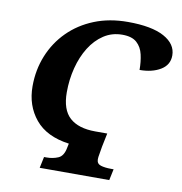

<svg xmlns="http://www.w3.org/2000/svg" viewBox="-81 -803 831 878"><g transform="rotate(10 334.5 -363.5)"><path d="M161 0 172 -52H184Q213 -52 237.5 -62.5Q262 -73 269 -113L273 -132Q168 -146 116 -209Q64 -272 64 -362Q64 -438 91 -504.5Q118 -571 168 -621Q218 -671 287.5 -699Q357 -727 443 -727Q554 -727 611.5 -695.5Q669 -664 669 -611Q669 -567 630 -543.5Q591 -520 533 -520Q533 -558 525.5 -591Q518 -624 495.5 -644.5Q473 -665 428 -665Q380 -665 342 -640Q304 -615 277.5 -572.5Q251 -530 237 -475.5Q223 -421 223 -362Q223 -281 263.5 -244.5Q304 -208 382 -208H438L425 -145Q423 -130 419.5 -112Q416 -94 416 -85Q416 -64 435 -58Q454 -52 483 -52H495L484 0Z"/></g></svg>

Font: Noto Serif SemiCondensed
Style: Bold Italic
Weight: 700
Width: 4
Italic angle: -12°
Designer: Monotype Design Team
Foundry: Monotype Imaging Inc.
Version: Version 2.014